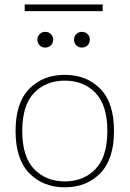

<svg xmlns="http://www.w3.org/2000/svg" viewBox="-20 -816 568 842"><path d="M430.2 -796.4H88.4V-767.1H430.2ZM264.2 -462.4Q346.7 -462.4 398.7 -408.7Q450.7 -355 450.7 -241.7Q450.7 -128.4 398.7 -74.5Q346.7 -20.5 264.2 -20.5Q181.6 -20.5 129.6 -74.5Q77.6 -128.4 77.6 -241.7Q77.6 -355 129.6 -408.7Q181.6 -462.4 264.2 -462.4ZM264.2 -487.8Q168.9 -487.8 108.6 -426.8Q48.3 -365.7 48.3 -241.7Q48.3 -117.7 108.6 -56.2Q168.9 5.4 264.2 5.4Q359.4 5.4 419.7 -56.2Q480 -117.7 480 -241.7Q480 -365.7 419.7 -426.8Q359.4 -487.8 264.2 -487.8ZM144 -642.1Q144 -627.9 153.6 -617.7Q163.1 -607.4 178.2 -607.4Q193.8 -607.4 203.6 -617.7Q213.4 -627.9 213.4 -642.1Q213.4 -656.2 203.6 -666.3Q193.8 -676.3 178.2 -676.3Q163.1 -676.3 153.6 -666.3Q144 -656.2 144 -642.1ZM304.7 -642.1Q304.7 -627.9 314.2 -617.7Q323.7 -607.4 338.9 -607.4Q354.5 -607.4 364.3 -617.7Q374 -627.9 374 -642.1Q374 -656.2 364.3 -666.3Q354.5 -676.3 338.9 -676.3Q323.7 -676.3 314.2 -666.3Q304.7 -656.2 304.7 -642.1Z"/></svg>

Font: Estedad-FD VF
Style: Regular
Weight: 100
Designer: Amin Abedi
Version: Version 7.3